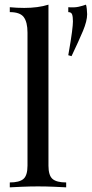

<svg xmlns="http://www.w3.org/2000/svg" viewBox="-20 -804 394 824"><path d="M188 -784V-93Q188 -51 205.5 -36Q223 -21 264 -21V0Q247 -1 212.5 -2.5Q178 -4 143 -4Q109 -4 74 -2.5Q39 -1 22 0V-21Q63 -21 80.5 -36Q98 -51 98 -93V-664Q98 -709 82 -730.5Q66 -752 22 -752V-773Q54 -770 84 -770Q113 -770 139.5 -773.5Q166 -777 188 -784ZM349 -784Q351 -779 352.5 -765.5Q354 -752 354 -743Q354 -714 336 -671Q318 -628 287 -563L273 -567Q285 -635 289 -667Q293 -699 293 -712Q293 -732 289.5 -742Q286 -752 273 -752V-773Q300 -771 317.5 -775Q335 -779 349 -784Z"/></svg>

Font: Playfair Display
Style: Regular
Weight: 400
Designer: Claus Eggers Sørensen
Foundry: Claus Eggers Sørensen
Version: Version 1.203